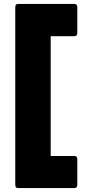

<svg xmlns="http://www.w3.org/2000/svg" viewBox="-20 -811 435 981"><path d="M74 150Q58 150 58 134V-775Q58 -791 74 -791H359Q375 -791 375 -775V-642Q375 -626 359 -626H239V-14H359Q375 -14 375 1V134Q375 150 359 150Z"/></svg>

Font: LINE Seed Sans ExtraBold
Style: Regular
Weight: 800
Designer: LINE VX Design & Dalton Maag Ltd & Sandoll Inc
Foundry: Dalton Maag Ltd
Version: Version 1.003